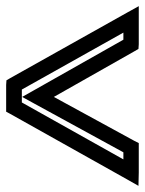

<svg xmlns="http://www.w3.org/2000/svg" viewBox="-22 -623 471 624"><path d="M415 -165 153 -308 416 -457 428 -464 429 -479V-560V-603L391 -582L11 -369L-1 -362L-2 -347V-275V-260L11 -253L391 -40L428 -19L429 -62V-143V-158L415 -165ZM379 -128V-105L49 -290V-332L379 -517V-494L89 -330L50 -308L90 -286L379 -128Z"/></svg>

Font: Gamestation DisplayOutline
Style: Regular
Weight: 400
Designer: Jonas Hecksher
Foundry: Jonas Hecksher, Playtypeª, e-types AS
Version: Version 1.003